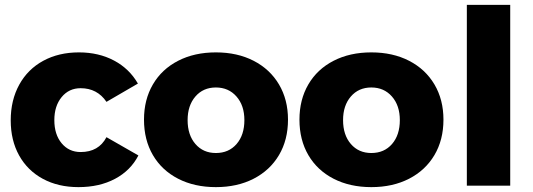

<svg xmlns="http://www.w3.org/2000/svg" viewBox="-20 -762 2187 788"><path d="M311 -400Q263 -400 233 -363.5Q203 -327 203 -269Q203 -210 233 -174Q263 -138 311 -138Q385 -138 417 -199L548 -124Q516 -62 452 -28Q388 6 302 6Q219 6 156 -28Q93 -62 58.5 -124Q24 -186 24 -268Q24 -351 59 -414.5Q94 -478 157.5 -512.5Q221 -547 304 -547Q385 -547 448 -513.5Q511 -480 546 -419L417 -344Q379 -400 311 -400Z M1162 -271Q1162 -188 1125 -125.5Q1088 -63 1021 -28.5Q954 6 866 6Q778 6 711 -28.5Q644 -63 607.5 -125.5Q571 -188 571 -271Q571 -353 607.5 -415.5Q644 -478 711 -512.5Q778 -547 866 -547Q954 -547 1021 -512.5Q1088 -478 1125 -415.5Q1162 -353 1162 -271ZM750 -269Q750 -208 782 -171Q814 -134 866 -134Q919 -134 951 -171Q983 -208 983 -269Q983 -329 950.5 -366Q918 -403 866 -403Q814 -403 782 -366Q750 -329 750 -269Z M1800 -271Q1800 -188 1763 -125.5Q1726 -63 1659 -28.5Q1592 6 1504 6Q1416 6 1349 -28.5Q1282 -63 1245.5 -125.5Q1209 -188 1209 -271Q1209 -353 1245.5 -415.5Q1282 -478 1349 -512.5Q1416 -547 1504 -547Q1592 -547 1659 -512.5Q1726 -478 1763 -415.5Q1800 -353 1800 -271ZM1388 -269Q1388 -208 1420 -171Q1452 -134 1504 -134Q1557 -134 1589 -171Q1621 -208 1621 -269Q1621 -329 1588.5 -366Q1556 -403 1504 -403Q1452 -403 1420 -366Q1388 -329 1388 -269Z M1896 -742H2074V0H1896Z"/></svg>

Font: Montserrat arm2
Style: Bold
Weight: 700
Designer: Julieta Ulanovsky
Foundry: Julieta Ulanovsky
Version: Version 6.000